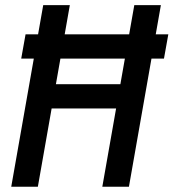

<svg xmlns="http://www.w3.org/2000/svg" viewBox="-20 -713 663 733"><path d="M61 -489.3 77.6 -582H622.6L606 -489.3ZM370.6 0 492.7 -693.4H594.2L472.2 0ZM22.9 0 145 -693.4H246.6L124.5 0ZM96.2 -298.8 112.3 -391.6H522.9L506.8 -298.8Z"/></svg>

Font: Cascadia Mono NF
Style: Italic
Weight: 400
Italic angle: -10°
Monospace: yes
Designer: Aaron Bell
Foundry: Saja Typeworks
Version: Version 2404.023